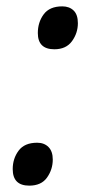

<svg xmlns="http://www.w3.org/2000/svg" viewBox="-20 -570 296 604"><path d="M151 -415Q99 -415 99 -466Q99 -500 117.5 -525Q136 -550 176 -550Q198 -550 211.5 -537Q225 -524 225 -497Q225 -466 206.5 -440.5Q188 -415 151 -415ZM72 14Q20 14 20 -38Q20 -71 38.5 -96Q57 -121 97 -121Q119 -121 132.5 -107.5Q146 -94 146 -68Q146 -37 128 -11.5Q110 14 72 14Z"/></svg>

Font: BC Sans
Style: Italic
Weight: 400
Italic angle: -12°
Designer: Monotype Design Team
Designer: Province of B.C.
Foundry: Monotype Imaging Inc.
Version: Version 2.000;GOOG;noto-source:20170915:90ef993387c0